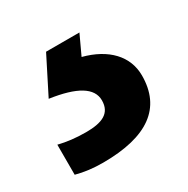

<svg xmlns="http://www.w3.org/2000/svg" viewBox="-73 -65 362 370"><g transform="rotate(-30 108.0 120.0)"><path d="M208 131.8C208 88.9 177.2 56.6 125 43L145 0H70.8L29.8 81.1C87.9 89.4 117.2 106.9 117.2 134.8C117.2 164.1 95.2 172.9 60.1 172.9C37.6 172.9 17.6 170.4 0 166V232.9C18.1 237.8 37.6 240.2 59.1 240.2C158.2 240.2 208 204.1 208 131.8Z"/></g></svg>

Font: Open Sans 600
Style: Regular
Weight: 600
Foundry: Ascender Corporation
Version: Version 1.100;PS 001.100;hotconv 1.0.88;makeotf.lib2.5.64775